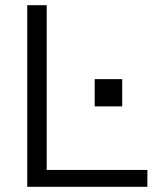

<svg xmlns="http://www.w3.org/2000/svg" viewBox="-20 -720 610 740"><path d="M85 0H548V-65H160V-700H85ZM345 -310H451V-415H345Z"/></svg>

Font: Absans
Style: Regular
Weight: 400
Designer: Valerio Monopoli
Version: Version 1.200;Glyphs 3.2 (3217)